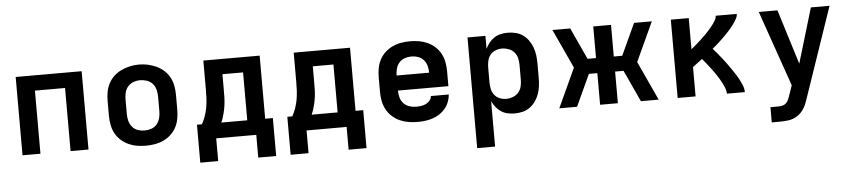

<svg xmlns="http://www.w3.org/2000/svg" viewBox="-44 -793 5637 1270"><g transform="rotate(-5 2775.0 -158.0)"><path d="M81 0V-520H519V0H400V-419H200V0Z M900 8Q870 8 840.5 3Q811 -2 784 -14.5Q757 -27 734.5 -47.5Q712 -68 698 -94.5Q684 -121 678.5 -150.5Q673 -180 673 -210V-310Q673 -340 678.5 -369.5Q684 -399 698 -425.5Q712 -452 734.5 -472.5Q757 -493 784 -505.5Q811 -518 840.5 -524.5Q870 -531 900 -531Q930 -531 959.5 -524.5Q989 -518 1016 -505.5Q1043 -493 1065.5 -472.5Q1088 -452 1102 -425.5Q1116 -399 1121.5 -369.5Q1127 -340 1127 -310V-210Q1127 -180 1121.5 -150.5Q1116 -121 1102 -94.5Q1088 -68 1065.5 -47.5Q1043 -27 1016 -14.5Q989 -2 959.5 3Q930 8 900 8ZM900 -93Q923 -93 945 -100.5Q967 -108 981.5 -125.5Q996 -143 1002 -165Q1008 -187 1008 -210V-310Q1008 -333 1002 -355.5Q996 -378 981 -395Q966 -412 943.5 -419.5Q921 -427 899 -427Q876 -427 854.5 -419Q833 -411 818 -394Q803 -377 797.5 -355Q792 -333 792 -310V-210Q792 -187 798 -165Q804 -143 818.5 -125.5Q833 -108 855 -100.5Q877 -93 900 -93Z M1248 151V-101H1281Q1295 -126 1304.5 -153.5Q1314 -181 1319 -209.5Q1324 -238 1325.5 -267Q1327 -296 1327 -325V-520H1701V-101H1752V151H1633V0H1367V151ZM1582 -101V-419H1445V-325Q1445 -296 1444.5 -267.5Q1444 -239 1440 -211Q1436 -183 1428.5 -155Q1421 -127 1410 -101Z M1848 151V-101H1881Q1895 -126 1904.5 -153.5Q1914 -181 1919 -209.5Q1924 -238 1925.5 -267Q1927 -296 1927 -325V-520H2301V-101H2352V151H2233V0H1967V151ZM2182 -101V-419H2045V-325Q2045 -296 2044.5 -267.5Q2044 -239 2040 -211Q2036 -183 2028.5 -155Q2021 -127 2010 -101Z M2703 8Q2673 8 2643 3Q2613 -2 2585.5 -14.5Q2558 -27 2535.5 -47.5Q2513 -68 2499 -94Q2485 -120 2479 -150Q2473 -180 2473 -210V-310Q2473 -340 2478.5 -369.5Q2484 -399 2498 -425.5Q2512 -452 2534.5 -472.5Q2557 -493 2584 -505.5Q2611 -518 2640.5 -523Q2670 -528 2700 -528Q2730 -528 2759.5 -523Q2789 -518 2816 -505.5Q2843 -493 2865.5 -472.5Q2888 -452 2902 -425.5Q2916 -399 2921.5 -369.5Q2927 -340 2927 -310V-210H2592Q2592 -187 2598 -164.5Q2604 -142 2619.5 -125Q2635 -108 2657.5 -100.5Q2680 -93 2703 -93Q2719 -93 2736 -95.5Q2753 -98 2768 -105Q2783 -112 2794 -125.5Q2805 -139 2806 -155H2925Q2923 -130 2913.5 -105.5Q2904 -81 2887.5 -61.5Q2871 -42 2849.5 -28Q2828 -14 2803.5 -6Q2779 2 2753.5 5Q2728 8 2703 8ZM2592 -310H2808Q2808 -333 2802 -355.5Q2796 -378 2781 -395Q2766 -412 2744.5 -419.5Q2723 -427 2700 -427Q2677 -427 2655.5 -419.5Q2634 -412 2619 -395Q2604 -378 2598 -355.5Q2592 -333 2592 -310Z M3081 215V-520H3200V-434Q3210 -455 3224.5 -473.5Q3239 -492 3259 -505Q3279 -518 3302 -523Q3325 -528 3349 -528Q3376 -528 3402 -521.5Q3428 -515 3449.5 -499.5Q3471 -484 3486.5 -462Q3502 -440 3511 -415Q3520 -390 3523.5 -363.5Q3527 -337 3527 -310V-210Q3527 -183 3523.5 -156.5Q3520 -130 3511 -105Q3502 -80 3486.5 -58Q3471 -36 3449.5 -20.5Q3428 -5 3402 1.5Q3376 8 3349 8Q3325 8 3302 3Q3279 -2 3259 -15Q3239 -28 3224.5 -46.5Q3210 -65 3200 -86V215ZM3301 -93Q3323 -93 3345 -101Q3367 -109 3382 -126Q3397 -143 3402.5 -165Q3408 -187 3408 -210V-310Q3408 -333 3402.5 -355Q3397 -377 3382 -394Q3367 -411 3345 -419Q3323 -427 3301 -427Q3279 -427 3258 -418.5Q3237 -410 3223.5 -393Q3210 -376 3205 -354Q3200 -332 3200 -310V-210Q3200 -188 3205 -166Q3210 -144 3223.5 -127Q3237 -110 3258 -101.5Q3279 -93 3301 -93Z M3645 0 3765 -260 3645 -520H3763L3860 -310H3916V-520H4034V-310H4090L4187 -520H4305L4185 -260L4305 0H4187L4090 -210H4034V0H3916V-210H3860L3763 0Z M4431 0V-520H4550V-313Q4561 -322 4571.5 -331Q4582 -340 4592.5 -349Q4603 -358 4613 -367.5Q4623 -377 4633 -386.5Q4643 -396 4653 -406Q4663 -416 4672 -426.5Q4681 -437 4690 -447.5Q4699 -458 4707 -469.5Q4715 -481 4722 -493.5Q4729 -506 4729 -520H4869Q4869 -506 4862.5 -493Q4856 -480 4848 -468Q4840 -456 4831.5 -444.5Q4823 -433 4813.5 -422.5Q4804 -412 4794.5 -401.5Q4785 -391 4774.5 -381Q4764 -371 4754 -361Q4744 -351 4733.5 -341.5Q4723 -332 4712 -322.5Q4701 -313 4690 -304Q4705 -287 4719.5 -269.5Q4734 -252 4748 -234.5Q4762 -217 4775.5 -198.5Q4789 -180 4801.5 -161.5Q4814 -143 4826.5 -124Q4839 -105 4849.5 -85Q4860 -65 4868.5 -44Q4877 -23 4877 0H4758Q4758 -18 4751.5 -35Q4745 -52 4737 -68Q4729 -84 4720 -99Q4711 -114 4701 -129Q4691 -144 4680.5 -158.5Q4670 -173 4659 -187Q4648 -201 4637 -215Q4626 -229 4614 -243Q4598 -231 4582 -219Q4566 -207 4550 -195V0Z M5037 215V114H5089Q5104 114 5118 110.5Q5132 107 5142 97Q5152 87 5157.5 73.5Q5163 60 5168 46L5190 -18L5015 -520H5139L5252 -156L5361 -520H5485L5280 79Q5277 89 5273 99Q5269 109 5265 119Q5254 144 5236 164.5Q5218 185 5194 197Q5170 209 5143 212Q5116 215 5089 215Z"/></g></svg>

Font: Zed Sans Extended
Style: Bold
Weight: 700
Width: 7
Designer: Belleve Invis
Foundry: Belleve Invis
Version: Version 1.0.0; ttfautohint (v1.8.4)